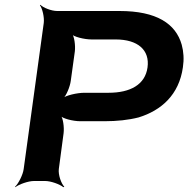

<svg xmlns="http://www.w3.org/2000/svg" viewBox="-20 -757 788 803"><path d="M316 -250H417C469 -250 517 -255 560 -266C654 -295 729 -360 745 -476C750 -509 748 -541 740 -570C715 -658 635 -711 480 -711H219C195 -711 160 -725 149 -737L147 -735C157 -722 166 -685 163 -661L79 -50C76 -26 57 11 43 24L44 26C59 14 98 0 122 0H169C193 0 231 14 245 26L249 24C236 11 223 -26 226 -50L246 -200C249 -224 244 -264 233 -276L231 -274C241 -261 286 -250 316 -250ZM597 -475C587 -403 525 -369 434 -369H333C303 -369 254 -358 240 -345L242 -343C257 -355 273 -395 276 -419L293 -542C296 -566 291 -606 280 -618L277 -616C287 -603 333 -592 363 -592H464C556 -592 607 -548 597 -475Z"/></svg>

Font: Asimov
Style: EdgeWideIt
Weight: 500
Designer: Google
Version: Version 2.000980: 2014